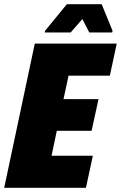

<svg xmlns="http://www.w3.org/2000/svg" viewBox="-30 -896 577 916"><path d="M-10 0 136 -688H527L494 -535H297L273 -423H440L407 -272H241L216 -153H413L380 0ZM183 -741 185 -749 289 -876H455L507 -749L505 -741H396L363 -805L307 -741Z"/></svg>

Font: Saira SemiCondensed Black
Style: Italic
Weight: 900
Width: 4
Italic angle: -12°
Designer: Hector Gatti with collaboration of the Omnibus-Type team
Foundry: Omnibus-Type
Version: Version 1.101